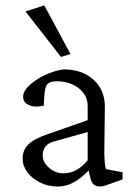

<svg xmlns="http://www.w3.org/2000/svg" viewBox="-20 -681 498 709"><path d="M194.3 7.8Q158.2 7.8 128.4 -6.8Q98.6 -21.5 81.1 -44.9Q63.5 -68.4 63.5 -95.7Q63.5 -127 85 -147.9Q106.4 -168.9 156.2 -185.5L303.7 -237.3V-291Q303.7 -316.4 288.6 -336.9Q273.4 -357.4 248 -369.1Q222.7 -380.9 190.4 -380.9Q164.1 -380.9 154.8 -370.1Q145.5 -359.4 143.6 -326.2L141.6 -291Q110.4 -283.2 87.9 -292.5Q65.4 -301.8 65.4 -324.2Q65.4 -339.8 78.6 -355.5Q91.8 -371.1 113.8 -385.7Q135.7 -400.4 161.6 -410.6Q187.5 -420.9 214.8 -424.8Q282.2 -424.8 324.2 -387.7Q366.2 -350.6 367.2 -290L365.2 -118.2Q365.2 -102.5 366.7 -83.5Q368.2 -64.5 371.1 -56.6L432.6 -44.9V-18.6L388.7 -2.9Q376 2 365.7 4.9Q355.5 7.8 348.6 7.8Q320.3 7.8 313.5 -24.4L304.7 -61.5L317.4 -62.5Q285.2 -26.4 255.4 -9.3Q225.6 7.8 194.3 7.8ZM214.8 -41Q239.3 -41 261.2 -52.7Q283.2 -64.5 303.7 -88.9V-193.4L181.6 -159.2Q158.2 -153.3 147.9 -140.1Q137.7 -127 137.7 -106.4Q137.7 -82 161.1 -61.5Q184.6 -41 214.8 -41ZM205.1 -470.7 74.2 -638.7 143.6 -661.1 240.2 -481.4Z"/></svg>

Font: Crimson Pro Light
Style: Regular
Weight: 300
Designer: Jacques Le Bailly
Foundry: Baron von Fonthausen
Version: Version 1.003